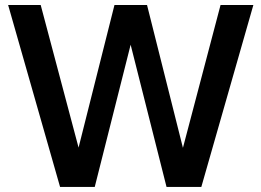

<svg xmlns="http://www.w3.org/2000/svg" viewBox="-20 -740 1035 760"><path d="M639.2 0 497.1 -563 355 0H217.8L12.2 -720.2H141.1L291 -155.8L433.1 -720.2H562L704.1 -154.8L853 -720.2H982.9L776.9 0Z"/></svg>

Font: Aspekta 550
Style: Regular
Weight: 550
Designer: Ivo Dolenc
Version: Version 2.000